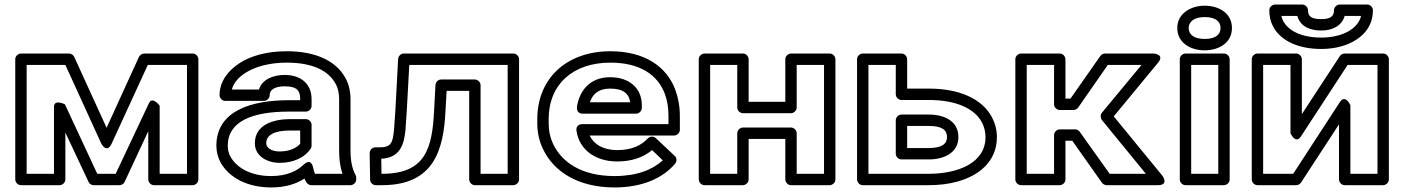

<svg xmlns="http://www.w3.org/2000/svg" viewBox="-20 -788 6165 843"><path d="M470 -157 629 -503H801V-25H681V-324C681 -324 649 -367 634 -335L488 -25H407L265 -330C265 -330 217 -354 217 -319V-25H97V-503H267L425 -157C425 -157 449 -112 470 -157ZM448 -227 306 -538C303 -546 293 -553 283 -553H72C61 -553 47 -543 47 -528V0C47 11 57 25 72 25H242C253 25 267 15 267 0V-206L369 11C372 18 381 25 391 25H504C514 25 523 20 527 11L631 -212V0C631 11 641 25 656 25H826C837 25 851 15 851 0V-528C851 -539 841 -553 826 -553H613C605 -553 594 -547 590 -538Z M1469 -128C1469 -89 1473 -55 1484 -25H1363C1360 -33 1357 -41 1355 -51C1355 -51 1348 -98 1313 -65C1284 -37 1239 -15 1171 -15C1080 -15 1020 -52 993 -98C984 -114 980 -130 980 -148C980 -255 1087 -298 1248 -298H1323C1338 -298 1348 -312 1348 -323V-353C1348 -418 1303 -459 1230 -459C1180 -459 1131 -440 1117 -395H998C1006 -425 1028 -449 1056 -467C1097 -494 1160 -513 1239 -513C1352 -513 1422 -478 1453 -421C1464 -402 1469 -379 1469 -352ZM1347 25H1519C1530 25 1544 15 1544 0V-8C1544 -12 1543 -16 1541 -20C1526 -48 1519 -81 1519 -128V-352C1519 -386 1512 -418 1497 -445C1454 -524 1361 -563 1239 -563C1152 -563 1080 -543 1029 -509C987 -481 944 -435 944 -370C944 -359 954 -345 969 -345H1139C1150 -345 1164 -355 1164 -370C1164 -391 1182 -409 1230 -409C1284 -409 1298 -390 1298 -353V-348H1248C1088 -348 930 -304 930 -148C930 -121 937 -95 950 -72C988 -7 1067 35 1171 35C1232 35 1280 20 1317 -4C1322 9 1330 25 1347 25ZM1099 -159C1099 -101 1155 -73 1208 -73C1269 -73 1319 -97 1344 -135C1347 -139 1348 -145 1348 -149V-240C1348 -255 1334 -265 1323 -265H1254C1181 -265 1099 -241 1099 -159ZM1149 -159C1149 -194 1182 -215 1254 -215H1298V-157C1283 -139 1252 -123 1208 -123C1167 -123 1149 -142 1149 -159Z M2209 -503V-25H2090V-414C2090 -429 2076 -439 2065 -439H1917C1903 -439 1893 -427 1892 -415L1886 -304C1878 -136 1848 -25 1658 -25H1655L1654 -91C1739 -95 1754 -158 1760 -214C1762 -238 1764 -268 1766 -302L1777 -503ZM2259 -528C2259 -539 2249 -553 2234 -553H1753C1741 -553 1729 -543 1728 -529L1716 -304C1714 -270 1712 -242 1710 -219C1704 -163 1700 -141 1646 -141H1628C1613 -141 1603 -128 1603 -115L1605 1C1605 14 1617 25 1630 25H1658C1886 25 1928 -131 1936 -302L1941 -389H2040V0C2040 11 2050 25 2065 25H2234C2245 25 2259 15 2259 0Z M2660 -513C2794 -513 2869 -456 2899 -376C2910 -347 2915 -315 2915 -278V-243H2536C2526 -243 2508 -237 2511 -215C2522 -132 2593 -79 2690 -79C2755 -79 2806 -98 2843 -129L2890 -84C2845 -43 2777 -15 2678 -15C2533 -15 2446 -76 2408 -157C2395 -185 2389 -214 2389 -246V-265C2389 -418 2496 -513 2660 -513ZM2569 -193H2940C2951 -193 2965 -203 2965 -218V-278C2965 -320 2958 -359 2945 -394C2907 -496 2810 -563 2660 -563C2467 -563 2339 -443 2339 -265V-246C2339 -207 2347 -170 2363 -136C2410 -34 2519 35 2678 35C2801 35 2890 -6 2944 -69C2952 -78 2953 -94 2943 -103L2860 -181C2850 -191 2833 -190 2824 -180C2796 -150 2755 -129 2690 -129C2629 -129 2587 -154 2569 -193ZM2798 -326C2798 -402 2742 -449 2659 -449C2566 -449 2523 -385 2513 -318C2512 -308 2515 -289 2538 -289H2773C2788 -289 2798 -303 2798 -314ZM2747 -339H2570C2582 -374 2606 -399 2659 -399C2717 -399 2742 -376 2747 -339Z M3598 -25H3478V-203C3478 -218 3464 -228 3453 -228H3242C3227 -228 3217 -214 3217 -203V-25H3098V-503H3217V-316C3217 -301 3231 -291 3242 -291H3453C3468 -291 3478 -305 3478 -316V-503H3598ZM3623 25C3634 25 3648 15 3648 0V-528C3648 -539 3638 -553 3623 -553H3453C3442 -553 3428 -543 3428 -528V-341H3267V-528C3267 -539 3257 -553 3242 -553H3073C3062 -553 3048 -543 3048 -528V0C3048 11 3058 25 3073 25H3242C3253 25 3267 15 3267 0V-178H3428V0C3428 11 3438 25 3453 25Z M4058 -25H3793V-503H3913V-374C3913 -359 3927 -349 3938 -349H4058C4179 -349 4259 -311 4291 -251C4301 -232 4307 -210 4307 -186C4307 -74 4189 -25 4058 -25ZM3963 -399V-528C3963 -539 3953 -553 3938 -553H3768C3757 -553 3743 -543 3743 -528V0C3743 11 3753 25 3768 25H4058C4103 25 4144 20 4181 10C4274 -15 4357 -76 4357 -186C4357 -218 4349 -247 4335 -274C4290 -357 4188 -399 4058 -399ZM4188 -186C4188 -257 4126 -285 4058 -285H3938C3923 -285 3913 -271 3913 -260V-113C3913 -98 3927 -88 3938 -88H4058C4123 -88 4188 -116 4188 -186ZM4138 -186C4138 -157 4116 -138 4058 -138H3963V-235H4058C4117 -235 4138 -217 4138 -186Z M4701 -220H4633C4618 -220 4608 -206 4608 -195V-25H4488V-503H4608V-330C4608 -315 4622 -305 4633 -305H4693C4701 -305 4710 -310 4714 -316L4844 -503H4992L4818 -293C4810 -283 4812 -269 4818 -261L5011 -25H4852L4721 -209C4716 -216 4708 -220 4701 -220ZM4688 -170 4818 14C4822 20 4831 25 4839 25H5064C5114 25 5084 -16 5084 -16L4870 -277L5064 -512C5096 -550 5045 -553 5045 -553H4831C4824 -553 4816 -549 4811 -542L4680 -355H4658V-528C4658 -539 4648 -553 4633 -553H4463C4452 -553 4438 -543 4438 -528V0C4438 11 4448 25 4463 25H4633C4644 25 4658 15 4658 0V-170Z M5329 -25H5210V-503H5329ZM5354 25C5365 25 5379 15 5379 0V-528C5379 -539 5369 -553 5354 -553H5185C5174 -553 5160 -543 5160 -528V0C5160 11 5170 25 5185 25ZM5269 -617C5220 -617 5199 -638 5199 -665C5199 -691 5221 -713 5269 -713C5318 -713 5339 -693 5339 -665C5339 -637 5318 -617 5269 -617ZM5269 -567C5332 -567 5389 -600 5389 -665C5389 -730 5332 -763 5269 -763C5207 -763 5149 -728 5149 -665C5149 -600 5207 -567 5269 -567Z M5897 -503H6028V-25H5909V-326C5909 -326 5887 -376 5863 -340L5658 -25H5526V-503H5646V-203C5646 -203 5668 -153 5692 -189ZM5884 -553C5876 -553 5868 -549 5863 -542L5696 -287V-528C5696 -539 5686 -553 5671 -553H5501C5490 -553 5476 -543 5476 -528V0C5476 11 5486 25 5501 25H5671C5679 25 5687 21 5692 14L5859 -242V0C5859 11 5869 25 5884 25H6053C6064 25 6078 15 6078 0V-528C6078 -539 6068 -553 6053 -553ZM5781 -654C5830 -654 5871 -674 5884 -718H5956C5941 -657 5867 -623 5781 -623C5693 -623 5636 -654 5614 -696C5610 -703 5608 -711 5606 -718H5676C5689 -671 5733 -654 5781 -654ZM5781 -704C5735 -704 5723 -718 5723 -743C5723 -754 5713 -768 5698 -768H5578C5567 -768 5553 -758 5553 -743C5553 -718 5558 -694 5569 -673C5603 -607 5683 -573 5781 -573C5813 -573 5843 -577 5871 -585C5942 -606 6008 -655 6008 -743C6008 -754 5998 -768 5983 -768H5862C5851 -768 5837 -758 5837 -743C5837 -719 5825 -704 5781 -704Z"/></svg>

Font: Asimov
Style: XWidOu
Weight: 500
Designer: Google
Version: Version 2.000980; 2014